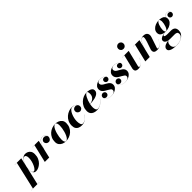

<svg xmlns="http://www.w3.org/2000/svg" viewBox="306 -2545 4591 4591"><g transform="rotate(-45 2601.0 -250.0)"><path d="M219 -145.5Q219 -163 221 -183.5L120.5 248H190V250H-95V248H-29.5L133 -458H62V-460H284L242 -280Q257 -327.5 282 -371Q307 -414.5 342.5 -442Q378 -469.5 425 -469.5Q459.5 -469.5 496.5 -454Q533.5 -438.5 559.2 -401.5Q585 -364.5 585 -299.5Q585 -224.5 559.2 -166.8Q533.5 -109 492.8 -69.8Q452 -30.5 406.5 -10.2Q361 10 322 10Q265 10 242 -33.2Q219 -76.5 219 -145.5ZM221 -145.5Q221 -115 226.2 -87.2Q231.5 -59.5 243.5 -42Q255.5 -24.5 275 -24.5Q299 -24.5 324.5 -54Q350 -83.5 372 -130.8Q394 -178 407.5 -232.5Q421 -287 421 -337.5Q421 -382.5 407.2 -409.5Q393.5 -436.5 369 -436.5Q338 -436.5 311 -406.8Q284 -377 263.8 -331.2Q243.5 -285.5 232.2 -235.8Q221 -186 221 -145.5Z M729 -458H656V-460H875L827.5 -252.5Q843.5 -305.5 866.8 -355.2Q890 -405 922.2 -437.2Q954.5 -469.5 997.5 -469.5Q1050.5 -469.5 1080.8 -437.2Q1111 -405 1111 -361.5Q1111 -325 1086.2 -297Q1061.5 -269 1025.5 -269Q988 -269 962.5 -293.2Q937 -317.5 937 -352.5Q937 -388 964 -411.8Q991 -435.5 1025 -435.5Q1053.5 -435.5 1077.5 -418.5Q1101.5 -401.5 1108 -377Q1103 -414 1074 -440.8Q1045 -467.5 997.5 -467.5Q961.5 -467.5 933 -443.5Q904.5 -419.5 882.5 -380.8Q860.5 -342 844.5 -296.8Q828.5 -251.5 817.5 -208L770 0H620.5Z M1331.5 10Q1283 10 1236.2 -8.2Q1189.5 -26.5 1159 -65.2Q1128.5 -104 1128.5 -166Q1128.5 -237.5 1154.5 -293.8Q1180.5 -350 1224.8 -389.2Q1269 -428.5 1324.2 -449.2Q1379.5 -470 1438.5 -470Q1487 -470 1533.8 -451.8Q1580.5 -433.5 1611 -394.8Q1641.5 -356 1641.5 -294Q1641.5 -223 1615.5 -166.5Q1589.5 -110 1545.2 -70.8Q1501 -31.5 1445.8 -10.8Q1390.5 10 1331.5 10ZM1331.5 7.5Q1359.5 7.5 1383.8 -18.5Q1408 -44.5 1427.5 -86.8Q1447 -129 1460.8 -178.5Q1474.5 -228 1482 -276.5Q1489.5 -325 1489.5 -362Q1489.5 -411.5 1477.5 -439.5Q1465.5 -467.5 1438.5 -467.5Q1410.5 -467.5 1386.2 -441.5Q1362 -415.5 1342.5 -373.2Q1323 -331 1309.2 -281.5Q1295.5 -232 1288 -183.5Q1280.5 -135 1280.5 -98Q1280.5 -48.5 1292.5 -20.5Q1304.5 7.5 1331.5 7.5Z M2095 -133Q2059 -73 2001 -31.5Q1943 10 1866.5 10Q1816 10 1775.8 -6.5Q1735.5 -23 1712 -60.2Q1688.5 -97.5 1688.5 -160Q1688.5 -234.5 1717.2 -292.2Q1746 -350 1792.5 -389.5Q1839 -429 1893.2 -449.5Q1947.5 -470 1998.5 -470Q2054 -470 2089.8 -450.2Q2125.5 -430.5 2142.5 -401.2Q2159.5 -372 2159.5 -344Q2159.5 -306 2133.5 -281.5Q2107.5 -257 2075.5 -257Q2057 -257 2036.8 -267Q2016.5 -277 2002.5 -296.2Q1988.5 -315.5 1988.5 -343Q1988.5 -380.5 2015 -403.8Q2041.5 -427 2075.5 -427Q2099 -427 2119.5 -414.8Q2140 -402.5 2150 -381Q2137.5 -414 2103 -439.2Q2068.5 -464.5 2014.5 -464.5Q1978 -464.5 1947.8 -433Q1917.5 -401.5 1895.2 -352.2Q1873 -303 1860.8 -248.5Q1848.5 -194 1848.5 -148Q1848.5 -88.5 1863 -46.8Q1877.5 -5 1912 -5Q1964 -5 2012.5 -42.8Q2061 -80.5 2093 -133Z M2353.5 -110.5Q2353.5 -68.5 2368.5 -35Q2383.5 -1.5 2418.5 -1.5Q2455.5 -1.5 2494.2 -21Q2533 -40.5 2567.2 -72.8Q2601.5 -105 2624.5 -143H2626.5Q2604 -104.5 2567 -69.5Q2530 -34.5 2482 -12.2Q2434 10 2378.5 10Q2329 10 2286 -6Q2243 -22 2216.2 -58Q2189.5 -94 2189.5 -154Q2189.5 -224 2216.8 -282Q2244 -340 2289.2 -382Q2334.5 -424 2389.5 -447Q2444.5 -470 2500.5 -470Q2549.5 -470 2589.8 -459Q2630 -448 2653.8 -425Q2677.5 -402 2677.5 -366Q2677.5 -327.5 2656.5 -300.5Q2635.5 -273.5 2601 -256.2Q2566.5 -239 2524.8 -229.5Q2483 -220 2441 -216Q2399 -212 2364 -211Q2359 -185.5 2356.2 -160Q2353.5 -134.5 2353.5 -110.5ZM2507 -468Q2487.5 -468 2466.8 -446.5Q2446 -425 2426.2 -388.5Q2406.5 -352 2390.2 -306.5Q2374 -261 2364.5 -213Q2391 -216 2421.2 -226.8Q2451.5 -237.5 2478.5 -258Q2505.5 -278.5 2522.5 -310.8Q2539.5 -343 2539.5 -390Q2539.5 -416.5 2533 -442.2Q2526.5 -468 2507 -468Z M3086 -151Q3086 -101 3055 -64.5Q3024 -28 2974.5 -8.2Q2925 11.5 2869 11.5Q2819.5 11.5 2778.5 -4Q2737.5 -19.5 2713.2 -47.2Q2689 -75 2689 -111Q2689 -146.5 2712.2 -165.8Q2735.5 -185 2763 -185Q2786.5 -185 2809.2 -168.5Q2832 -152 2832 -117.5Q2832 -90 2810.5 -70.5Q2789 -51 2762 -51Q2741.5 -51 2720.5 -61.5Q2699.5 -72 2692.5 -94Q2701.5 -47.5 2751 -19Q2800.5 9.5 2869 9.5Q2922 9.5 2954.5 -9.5Q2987 -28.5 2987 -69.5Q2987 -94 2963.8 -112.5Q2940.5 -131 2906.2 -149Q2872 -167 2837.5 -188.8Q2803 -210.5 2779.8 -240.8Q2756.5 -271 2756.5 -315Q2756.5 -364.5 2786 -399Q2815.5 -433.5 2860 -451.2Q2904.5 -469 2950 -469Q2996.5 -469 3033.2 -455.8Q3070 -442.5 3091.5 -419.8Q3113 -397 3113 -369Q3113 -338.5 3094.2 -319.5Q3075.5 -300.5 3046 -300.5Q3020.5 -300.5 3001.2 -318.8Q2982 -337 2982 -363Q2982 -393 2999.8 -408.8Q3017.5 -424.5 3046 -424.5Q3063.5 -424.5 3082 -415.2Q3100.5 -406 3108 -388.5Q3097.5 -422.5 3054 -444.8Q3010.5 -467 2950 -467Q2915.5 -467 2889.2 -450.8Q2863 -434.5 2863 -400Q2863 -373.5 2879 -354.2Q2895 -335 2920.5 -319.5Q2946 -304 2974.5 -288.8Q3003 -273.5 3028.5 -255Q3054 -236.5 3070 -211.5Q3086 -186.5 3086 -151Z M3553.5 -151Q3553.5 -101 3522.5 -64.5Q3491.5 -28 3442 -8.2Q3392.5 11.5 3336.5 11.5Q3287 11.5 3246 -4Q3205 -19.5 3180.8 -47.2Q3156.5 -75 3156.5 -111Q3156.5 -146.5 3179.8 -165.8Q3203 -185 3230.5 -185Q3254 -185 3276.8 -168.5Q3299.5 -152 3299.5 -117.5Q3299.5 -90 3278 -70.5Q3256.5 -51 3229.5 -51Q3209 -51 3188 -61.5Q3167 -72 3160 -94Q3169 -47.5 3218.5 -19Q3268 9.5 3336.5 9.5Q3389.5 9.5 3422 -9.5Q3454.5 -28.5 3454.5 -69.5Q3454.5 -94 3431.2 -112.5Q3408 -131 3373.8 -149Q3339.5 -167 3305 -188.8Q3270.5 -210.5 3247.2 -240.8Q3224 -271 3224 -315Q3224 -364.5 3253.5 -399Q3283 -433.5 3327.5 -451.2Q3372 -469 3417.5 -469Q3464 -469 3500.8 -455.8Q3537.5 -442.5 3559 -419.8Q3580.5 -397 3580.5 -369Q3580.5 -338.5 3561.8 -319.5Q3543 -300.5 3513.5 -300.5Q3488 -300.5 3468.8 -318.8Q3449.5 -337 3449.5 -363Q3449.5 -393 3467.2 -408.8Q3485 -424.5 3513.5 -424.5Q3531 -424.5 3549.5 -415.2Q3568 -406 3575.5 -388.5Q3565 -422.5 3521.5 -444.8Q3478 -467 3417.5 -467Q3383 -467 3356.8 -450.8Q3330.5 -434.5 3330.5 -400Q3330.5 -373.5 3346.5 -354.2Q3362.5 -335 3388 -319.5Q3413.5 -304 3442 -288.8Q3470.5 -273.5 3496 -255Q3521.5 -236.5 3537.5 -211.5Q3553.5 -186.5 3553.5 -151Z M3774 -670Q3774 -708.5 3799.8 -734.2Q3825.5 -760 3864 -760Q3902 -760 3928 -734.2Q3954 -708.5 3954 -670Q3954 -632 3928 -606Q3902 -580 3864 -580Q3825.5 -580 3799.8 -606Q3774 -632 3774 -670ZM3983 -163Q3954.5 -88 3902 -39Q3849.5 10 3775 10Q3726.5 10 3701.8 -9.2Q3677 -28.5 3677 -75Q3677 -79 3677.5 -85.8Q3678 -92.5 3679 -97L3766.5 -458H3689V-460H3917L3816 -48Q3815.5 -43.5 3814.8 -38.8Q3814 -34 3814 -30Q3814 -22 3818.2 -15Q3822.5 -8 3832 -8Q3870.5 -8 3913.2 -51Q3956 -94 3982 -164Z M4129 -458H4060V-460H4280L4228.5 -245Q4247 -307.5 4271.8 -358.5Q4296.5 -409.5 4331.5 -439.8Q4366.5 -470 4416.5 -470Q4494 -470 4525.8 -424Q4557.5 -378 4533.5 -306L4444.5 -39.5Q4441.5 -30.5 4441.5 -21.5Q4441.5 -4 4460.5 -4Q4502 -4 4544.5 -48Q4587 -92 4613 -163.5L4614.5 -163Q4586 -88 4538.5 -39Q4491 10 4416.5 10Q4307.5 10 4307.5 -73.5Q4307.5 -85 4309 -94Q4310.5 -103 4312.5 -110L4379.5 -306Q4392.5 -344.5 4399.2 -378.8Q4406 -413 4402.8 -434.5Q4399.5 -456 4382.5 -456Q4347.5 -456 4317.5 -423Q4287.5 -390 4263 -334.5Q4238.5 -279 4220 -211L4169.5 0H4019.5Z M4771 35.5Q4746.5 42 4727.8 71Q4709 100 4709 142Q4709 190 4736.5 223.8Q4764 257.5 4830 257.5Q4862.5 257.5 4902.5 249.8Q4942.5 242 4979 224.8Q5015.5 207.5 5039.2 179.5Q5063 151.5 5063 111Q5063 70.5 5039.5 54.8Q5016 39 4975 39H4825Q4780 39 4743 29Q4706 19 4684 -1.5Q4662 -22 4662 -53Q4662 -89 4691.2 -111.8Q4720.5 -134.5 4763.5 -146.2Q4806.5 -158 4847.5 -161Q4783.5 -165.5 4740.8 -194.8Q4698 -224 4698 -285Q4698 -340 4733 -381.8Q4768 -423.5 4824.8 -446.8Q4881.5 -470 4946 -470Q4996.5 -470 5038 -457Q5079.5 -444 5102 -414.5Q5126 -439.5 5153.2 -452.2Q5180.5 -465 5204.5 -465Q5246 -465 5271.2 -439.8Q5296.5 -414.5 5296.5 -374.5Q5296.5 -342.5 5275.2 -323.5Q5254 -304.5 5228.5 -304.5Q5203 -304.5 5183 -321.5Q5163 -338.5 5163 -370Q5163 -402 5183.5 -416.8Q5204 -431.5 5228.5 -431.5Q5250 -431.5 5268.8 -420.8Q5287.5 -410 5293.5 -389.5Q5289 -422 5265.2 -442.5Q5241.5 -463 5204.5 -463Q5181.5 -463 5154.5 -450.2Q5127.5 -437.5 5103.5 -413Q5124 -385 5124 -345Q5124 -290 5088.8 -248.2Q5053.5 -206.5 4997 -183.2Q4940.5 -160 4876 -160Q4863.5 -160 4844.5 -158.5Q4825.5 -157 4806.5 -152.5Q4787.5 -148 4774.8 -139.8Q4762 -131.5 4762 -118Q4762 -102.5 4789.8 -94.8Q4817.5 -87 4859 -87Q4885 -87 4918 -87.5Q4951 -88 4972 -88Q5111 -88 5111 42Q5111 96.5 5086.2 137.2Q5061.5 178 5020.2 205.2Q4979 232.5 4929 246.2Q4879 260 4829 260Q4784 260 4740.2 255Q4696.5 250 4660.8 238Q4625 226 4603.5 205.8Q4582 185.5 4582 155Q4582 119.5 4603.8 96.2Q4625.5 73 4656.8 59.8Q4688 46.5 4718 41Q4748 35.5 4765 35.5ZM4879 -162Q4898.5 -162 4916.5 -185.5Q4934.5 -209 4948.2 -245.2Q4962 -281.5 4970 -321.2Q4978 -361 4978 -393Q4978 -409 4974.8 -426.5Q4971.5 -444 4964 -456Q4956.5 -468 4943 -468Q4923 -468 4905 -444.5Q4887 -421 4873.2 -384.8Q4859.5 -348.5 4851.8 -309Q4844 -269.5 4844 -237Q4844 -221 4847 -203.5Q4850 -186 4857.8 -174Q4865.5 -162 4879 -162Z"/></g></svg>

Font: Bodoni* 96
Style: Bold Italic
Weight: 700
Italic angle: -13°
Version: Version 2.2